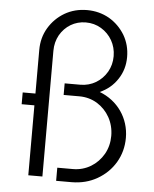

<svg xmlns="http://www.w3.org/2000/svg" viewBox="-59 -924 792 990"><g transform="rotate(5 337.0 -429.5)"><path d="M350.5 16C399 15.5 442.5 4.5 481.5 -18C520.5 -40.5 551.5 -70.5 574 -108.5C596.5 -146.5 608 -189 608 -236C608 -338 547.5 -424 453 -460C491.5 -477 522 -502.5 544.5 -537C567 -571 578 -609 578 -651.5C578 -693 568 -731 548 -765C527.5 -798.5 500.5 -825.5 466.5 -845.5C432 -865 394 -875 351.5 -875C309 -875 270.5 -865 236 -845C201.5 -824.5 174.5 -797.5 154 -763.5C133.5 -729 123.5 -691 123.5 -648.5V-423H57.5V-362H123.5V0H196.5V-650.5C196.5 -681 203.5 -708 217 -732.5C244.5 -780.5 293 -811 350.5 -811C380 -811 406.5 -804 430.5 -789.5C478 -761 508.5 -710 508.5 -650C508.5 -620 501.5 -593 487.5 -568.5C459 -519.5 409 -488.5 350.5 -488.5H269V-428.5H350.5C384 -428.5 415 -420 442.5 -403.5C497.5 -369.5 532 -310 532 -239.5C532 -205 524 -173.5 508 -145C475.5 -88.5 418 -52 350.5 -52H269V16Z"/></g></svg>

Font: Spartan
Style: Regular
Weight: 400
Designer: Matt Bailey, Mirko Velimirovic
Foundry: Matt Bailey
Version: Version 1.003